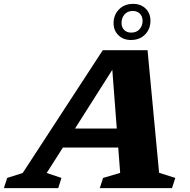

<svg xmlns="http://www.w3.org/2000/svg" viewBox="-84 -969 980 989"><path d="M735.5 -79 819 -52.5 802 0H430L447 -52.5L535 -78.5L525 -209H240L156.5 -78L232.5 -52.5L216 0H-64L-47 -52.5L33 -78L445.5 -710.5H676ZM302.5 -307H517.5L494.5 -609.5ZM601.5 -949Q641.5 -949 666.2 -924.8Q691 -900.5 691 -862Q691 -820 663.5 -791.5Q636 -763 590.5 -763Q551 -763 526 -787.5Q501 -812 501 -849.5Q501 -892 528.8 -920.5Q556.5 -949 601.5 -949ZM592 -801Q619.5 -801 635 -818.8Q650.5 -836.5 650.5 -861Q650.5 -884.5 636.8 -898.5Q623 -912.5 600 -912.5Q573 -912.5 557.5 -894.8Q542 -877 542 -850.5Q542 -828.5 555.5 -814.8Q569 -801 592 -801Z"/></svg>

Font: Newsreader 6pt
Style: Bold Italic
Weight: 700
Italic angle: -17°
Designer: Hugues Gentile
Foundry: Production Type
Version: Version 1.003; ttfautohint (v1.8.3)